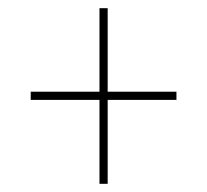

<svg xmlns="http://www.w3.org/2000/svg" viewBox="-20 -592 505 469"><path d="M223 -143H243V-348H411V-368H243V-572H223V-368H55V-348H223Z"/></svg>

Font: Noto Serif Display Condensed Medium
Style: Regular
Weight: 500
Width: 3
Designer: Monotype Design Team
Foundry: Monotype Imaging Inc.
Version: Version 2.009